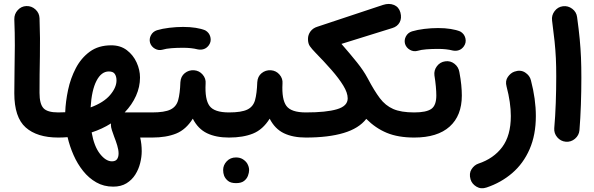

<svg xmlns="http://www.w3.org/2000/svg" viewBox="-20 -666 3058 989"><path d="M53.7 -185.5Q53.7 -249 54.9 -308.8Q56.2 -368.7 56.4 -431.6Q56.6 -494.6 53.7 -566.9Q53.2 -593.8 71.3 -613.8Q89.4 -633.8 115.7 -634.8Q142.6 -635.7 162.6 -617.4Q182.6 -599.1 183.6 -572.3Q187.5 -464.8 185.5 -375Q183.6 -285.2 183.6 -187.5Q183.6 -131.3 203.6 -109.1Q223.6 -86.9 279.8 -86.9H280.3Q307.1 -86.9 325.9 -67.9Q344.7 -48.8 344.7 -22Q344.7 4.9 325.9 23.7Q307.1 42.5 280.3 42.5H279.8Q170.9 42.5 112.3 -9.5Q53.7 -61.5 53.7 -185.5Z M215.8 -22Q215.8 -48.8 234.6 -67.9Q253.4 -86.9 280.3 -86.9Q298.3 -86.9 315.9 -87.9Q317.9 -142.6 330.6 -202.6Q343.3 -262.7 370.6 -314.9Q397.9 -367.2 442.6 -399.9Q487.3 -432.6 553.2 -432.6Q600.6 -432.6 633.5 -407.5Q666.5 -382.3 683.8 -344Q701.2 -305.7 701.2 -266.6Q701.2 -218.8 680.7 -172.6Q660.2 -126.5 622.1 -86.9H763.7Q790.5 -86.9 809.3 -67.9Q828.1 -48.8 828.1 -22Q828.1 4.9 809.3 23.7Q790.5 42.5 763.7 42.5H702.1Q710 75.7 710 113.3Q710 142.1 702.1 173.8Q694.3 205.6 677 233.2Q659.7 260.7 631.6 278.1Q603.5 295.4 563 295.4Q514.6 295.4 476.1 273.4Q437.5 251.5 408.2 214.8Q378.9 178.2 358.9 132.8Q338.9 87.4 328.1 40.5Q304.7 42.5 280.3 42.5Q253.4 42.5 234.6 23.7Q215.8 4.9 215.8 -22ZM540.5 -297.9Q502 -297.9 477.1 -249.8Q452.1 -201.7 446.8 -112.8Q514.2 -137.7 547.1 -176.5Q580.1 -215.3 580.1 -251.5Q580.1 -272 571.5 -284.9Q563 -297.9 540.5 -297.9ZM551.3 -22Q551.3 -25.9 551.8 -30.3Q506.3 -1.5 452.1 16.1Q464.8 88.4 495.1 126.7Q525.4 165 556.6 165Q575.2 165 583 153.8Q590.8 142.6 590.8 124.5Q590.8 106 583.7 82.8Q576.7 59.6 567.9 37.6Q561.5 20.5 556.4 4.6Q551.3 -11.2 551.3 -22Z M698.7 -22Q698.7 -48.8 717.8 -67.9Q736.8 -86.9 763.7 -86.9Q827.6 -86.9 857.9 -101.6Q888.2 -116.2 897.7 -150.1Q907.2 -184.1 909.2 -242.7Q911.1 -272.5 931.6 -289.1Q952.1 -305.7 979 -304.2Q1006.3 -302.2 1023.9 -281.7Q1041.5 -261.2 1039.1 -235.4Q1034.7 -153.8 1059.3 -120.4Q1084 -86.9 1159.2 -86.9H1159.7Q1186.5 -86.9 1205.3 -67.9Q1224.1 -48.8 1224.1 -22Q1224.1 4.9 1205.3 23.7Q1186.5 42.5 1159.7 42.5H1159.2Q1092.8 42.5 1046.4 20.3Q1000 -2 973.1 -54.7Q938 1.5 887.2 22Q836.4 42.5 763.7 42.5Q736.8 42.5 717.8 23.7Q698.7 4.9 698.7 -22ZM752.9 -445.8Q747.6 -465.8 757.6 -484.6Q767.6 -503.4 788.6 -510.3Q815.9 -518.6 852.1 -522.9Q888.2 -527.3 923.3 -527.3Q959 -527.3 988 -522.7Q1017.1 -518.1 1037.1 -509.8Q1058.1 -498 1063.7 -475.3Q1069.3 -452.6 1056.2 -433.6Q1045.4 -418.5 1030.3 -413.3Q1015.1 -408.2 998.5 -411.6Q966.3 -419.9 923.3 -419.9Q890.1 -419.9 862.5 -417.7Q835 -415.5 817.9 -410.2Q797.4 -404.3 778.3 -415Q759.3 -425.8 752.9 -445.8Z M1094.7 -22Q1094.7 -48.8 1113.8 -67.9Q1132.8 -86.9 1159.7 -86.9Q1223.6 -86.9 1253.9 -101.6Q1284.2 -116.2 1293.7 -150.1Q1303.2 -184.1 1305.2 -242.7Q1307.1 -272.5 1327.6 -289.1Q1348.1 -305.7 1375 -304.2Q1402.3 -302.2 1419.9 -281.7Q1437.5 -261.2 1435.1 -235.4Q1430.7 -153.8 1455.3 -120.4Q1480 -86.9 1555.2 -86.9H1555.7Q1582.5 -86.9 1601.3 -67.9Q1620.1 -48.8 1620.1 -22Q1620.1 4.9 1601.3 23.7Q1582.5 42.5 1555.7 42.5H1555.2Q1488.8 42.5 1442.4 20.3Q1396 -2 1369.1 -54.7Q1334 1.5 1283.2 22Q1232.4 42.5 1159.7 42.5Q1132.8 42.5 1113.8 23.7Q1094.7 4.9 1094.7 -22ZM1129.4 209.5Q1129.4 184.6 1147.9 164.8Q1166.5 145 1195.3 145Q1215.8 145 1230.2 153.8Q1244.6 162.6 1252.9 175.3Q1263.2 192.9 1263.2 210Q1263.2 223.1 1257.3 239Q1251.5 254.9 1237.1 266.1Q1222.7 277.3 1195.8 277.3Q1168.5 277.3 1154.3 265.6Q1140.1 253.9 1134.3 238.8Q1129.4 225.6 1129.4 209.5Z M1490.7 -22Q1490.7 -48.8 1509.8 -67.9Q1528.8 -86.9 1555.7 -86.9Q1660.6 -86.9 1715.8 -103.3Q1771 -119.6 1771 -159.2Q1771 -188 1748.3 -225.1Q1725.6 -262.2 1688 -305.2Q1650.4 -348.1 1605.5 -394Q1585.9 -414.1 1576.2 -428Q1566.4 -441.9 1566.4 -465.3Q1566.4 -486.8 1579.3 -504.2Q1592.3 -521.5 1614.7 -528.3L1952.6 -640.6Q1984.4 -650.9 2009.5 -640.4Q2034.7 -629.9 2042.5 -601.6Q2050.3 -572.3 2038.6 -550.8Q2026.9 -529.3 2001 -521.5L1738.8 -439.9Q1785.2 -386.7 1818.8 -344.7Q1852.5 -302.7 1872.6 -265.1Q1873.5 -263.7 1874.5 -261.7Q1907.7 -198.7 1936.5 -160.4Q1965.3 -122.1 2005.6 -104.5Q2045.9 -86.9 2113.3 -86.9H2113.8Q2140.6 -86.9 2159.4 -67.9Q2178.2 -48.8 2178.2 -22Q2178.2 4.9 2159.4 23.7Q2140.6 42.5 2113.8 42.5H2113.3Q2030.8 42.5 1972.4 18.3Q1914.1 -5.9 1866.7 -53.7Q1828.6 -4.4 1750 19Q1671.4 42.5 1555.7 42.5Q1528.8 42.5 1509.8 23.7Q1490.7 4.9 1490.7 -22Z M2049.3 -22Q2049.3 -48.8 2068.1 -67.9Q2086.9 -86.9 2113.8 -86.9Q2175.8 -86.9 2201.7 -105Q2227.5 -123 2227.5 -174.3Q2227.5 -192.9 2225.1 -220.2Q2222.7 -247.6 2217.8 -277.3Q2214.4 -303.7 2230.7 -325.2Q2247.1 -346.7 2273.4 -350.1Q2299.8 -354 2320.8 -337.6Q2341.8 -321.3 2346.2 -294.9Q2353 -259.3 2356 -228.8Q2358.9 -198.2 2358.9 -173.8Q2358.9 -70.3 2296.1 -13.9Q2233.4 42.5 2113.8 42.5Q2086.9 42.5 2068.1 23.7Q2049.3 4.9 2049.3 -22ZM2066.4 -439.9Q2061 -460 2071 -478.8Q2081.1 -497.6 2102.1 -504.4Q2129.4 -512.7 2165.5 -517.1Q2201.7 -521.5 2236.8 -521.5Q2272.5 -521.5 2301.5 -516.8Q2330.6 -512.2 2350.6 -503.9Q2371.6 -492.2 2377.2 -469.5Q2382.8 -446.8 2369.6 -427.7Q2358.9 -412.6 2343.8 -407.5Q2328.6 -402.3 2312 -405.8Q2279.8 -414.1 2236.8 -414.1Q2203.6 -414.1 2176 -411.9Q2148.4 -409.7 2131.3 -404.3Q2110.8 -398.4 2091.8 -409.2Q2072.8 -419.9 2066.4 -439.9Z M2629.4 -296.9Q2661.1 -308.1 2685.1 -292.5Q2709 -276.9 2714.8 -252.4Q2740.2 -155.3 2740.2 -68.4Q2740.2 28.8 2708 102.5Q2675.8 176.3 2618.4 225.6Q2561 274.9 2486.3 299.8Q2457.5 309.6 2434.1 295.4Q2410.6 281.2 2403.8 257.8Q2395 227.5 2408.9 205.8Q2422.9 184.1 2444.3 176.8Q2522.5 150.9 2566.9 91.6Q2611.3 32.2 2611.3 -68.4Q2611.3 -136.7 2589.4 -220.2Q2581.5 -249 2595.7 -269.5Q2609.9 -290 2629.4 -296.9Z M2823.7 -560.5Q2820.3 -586.9 2836.7 -608.6Q2853 -630.4 2879.4 -633.8Q2905.8 -637.2 2927.5 -620.8Q2949.2 -604.5 2952.6 -578.1Q2961.4 -514.2 2966.1 -465.1Q2970.7 -416 2972.7 -369.6Q2974.6 -323.2 2974.6 -266.1Q2974.6 -196.8 2972.2 -126.2Q2969.7 -55.7 2964.8 4.9Q2962.4 31.2 2941.7 48.8Q2920.9 66.4 2894 64Q2867.7 61.5 2850.3 41Q2833 20.5 2835 -5.9Q2840.3 -66.4 2842.8 -136Q2845.2 -205.6 2845.2 -272.9Q2845.2 -324.7 2843.3 -366Q2841.3 -407.2 2836.7 -452.4Q2832 -497.6 2823.7 -560.5Z"/></svg>

Font: Mikhak-FD Bold
Style: Regular
Weight: 700
Designer: Amin Abedi
Version: Version 3.3